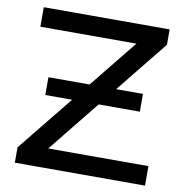

<svg xmlns="http://www.w3.org/2000/svg" viewBox="-79 -775 815 850"><g transform="rotate(10 328.5 -350.0)"><path d="M43.1 -69 513 -651.1 524.3 -612.4H49.9V-700H615.7V-631L146.7 -48.9L134.6 -87.6H628.3V0H43.1ZM123.9 -398.3H548.9V-318.4H123.9Z"/></g></svg>

Font: iiserrat Thin
Style: Regular
Weight: 100
Designer: Akira Ohta
Foundry: Akira Ohta
Version: Version 1.200;Glyphs 3.3.1 (3343)